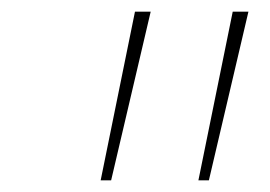

<svg xmlns="http://www.w3.org/2000/svg" viewBox="-20 -678 464 330"><path d="M153 -368 212 -658H239L171 -368ZM321 -368 380 -658H407L339 -368Z"/></svg>

Font: Ysabeau Infant Thin
Style: Italic
Weight: 250
Italic angle: -12°
Designer: Christian Thalmann (Catharsis Fonts)
Version: Version 2.001;gftools[0.9.30]; featfreeze: ss01,ss02,lnum